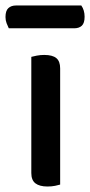

<svg xmlns="http://www.w3.org/2000/svg" viewBox="-41 -671 328 699"><path d="M178 1Q172 3 159.5 5.5Q147 8 132 8Q103 8 88 -3.5Q73 -15 73 -41V-464Q80 -466 93 -468.5Q106 -471 120 -471Q150 -471 164 -459.5Q178 -448 178 -422ZM-9 -568Q-13 -576 -17 -586.5Q-21 -597 -21 -609Q-21 -632 -10.5 -641.5Q0 -651 17 -651H255Q267 -634 267 -610Q267 -587 257 -577.5Q247 -568 229 -568Z"/></svg>

Font: Baloo Tammudu 2 Medium
Style: Regular
Weight: 500
Designer: Maithili Shingre, Omkar Shende and Ek Type
Foundry: Ek Type
Version: Version 1.640;hotconv 1.0.111;makeotfexe 2.5.65597; ttfautoh